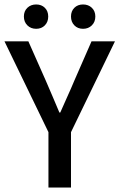

<svg xmlns="http://www.w3.org/2000/svg" viewBox="-23 -840 535 860"><path d="M194 0V-248L-3 -655H104L182 -479Q198 -443 212.5 -408Q227 -373 243 -336H247Q263 -373 279 -408Q295 -443 310 -479L387 -655H492L295 -248V0ZM139 -711Q115 -711 99.5 -726.5Q84 -742 84 -766Q84 -790 99.5 -805Q115 -820 139 -820Q163 -820 178 -805Q193 -790 193 -766Q193 -742 178 -726.5Q163 -711 139 -711ZM349 -711Q325 -711 310 -726.5Q295 -742 295 -766Q295 -790 310 -805Q325 -820 349 -820Q373 -820 388.5 -805Q404 -790 404 -766Q404 -742 388.5 -726.5Q373 -711 349 -711Z"/></svg>

Font: Mada Medium
Style: Regular
Weight: 500
Designer: Khaled Hosny
Version: Version 1.5